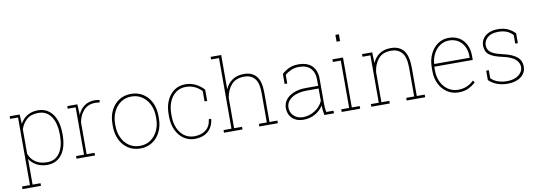

<svg xmlns="http://www.w3.org/2000/svg" viewBox="-68 -1229 5329 1899"><g transform="rotate(-10 2597.0 -279.5)"><path d="M137.7 176.8H217.3V203.1H31.7V176.8H111.3V-502H31.7V-528.3H131.8L137.2 -433.6Q163.6 -482.4 209 -510.3Q254.4 -538.1 316.9 -538.1Q378.9 -538.1 423.8 -504.9Q516.1 -435.1 516.1 -264.6V-254.4Q516.1 -173.3 492.7 -113.8Q468.8 -54.7 424.3 -22.2Q379.9 10.3 317.9 10.3Q255.9 10.3 209.7 -14.6Q163.6 -39.6 137.7 -82ZM318.4 -16.1Q401.9 -16.1 445.6 -80.6Q489.3 -145 489.3 -254.4V-264.6Q489.3 -338.4 469.7 -393.6Q450.2 -449.2 411.6 -480.5Q373 -511.7 317.4 -511.7Q240.7 -511.7 198.2 -473.1Q155.8 -434.6 137.7 -378.4V-131.3Q157.2 -78.6 203.1 -47.4Q249 -16.1 318.4 -16.1Z M716.3 -26.4H795.9V0H610.4V-26.4H689.9V-502H610.4V-528.3H711.4L716.3 -436.5V-418.5Q738.3 -475.1 781.7 -506.6Q825.2 -538.1 888.7 -538.1Q899.9 -538.1 914.3 -536.1Q928.7 -534.2 935.5 -532.2L932.6 -508.8L888.7 -512.2Q817.9 -512.2 773.7 -466.6Q729.5 -420.9 716.3 -346.2Z M1251.5 10.3Q1182.6 10.3 1130.4 -23.4Q1078.1 -57.1 1048.8 -116.7Q1019.5 -176.3 1019.5 -253.9V-274.4Q1019.5 -352.5 1048.8 -411.6Q1078.1 -471.2 1130.1 -504.6Q1182.1 -538.1 1250.5 -538.1Q1319.8 -538.1 1371.6 -504.4Q1423.8 -470.7 1452.9 -411.4Q1481.9 -352.1 1481.9 -274.4V-253.9Q1481.9 -176.3 1452.6 -116.7Q1423.3 -57.1 1371.3 -23.4Q1319.3 10.3 1251.5 10.3ZM1251.5 -16.1Q1313.5 -16.1 1359.4 -48.3Q1405.3 -80.1 1430.4 -134Q1455.6 -188 1455.6 -253.9V-274.4Q1455.6 -339.8 1430.2 -393.6Q1404.8 -447.3 1358.6 -479.5Q1312.5 -511.7 1250.5 -511.7Q1189 -511.7 1142.6 -479.5Q1096.7 -447.3 1071.3 -393.3Q1045.9 -339.4 1045.9 -274.4V-253.9Q1045.9 -186.5 1071.3 -133.8Q1096.2 -79.6 1142.3 -47.9Q1188.5 -16.1 1251.5 -16.1Z M1796.4 10.3Q1736.3 10.3 1687.5 -22.9Q1639.2 -56.2 1611.3 -115.5Q1583.5 -174.8 1583.5 -253.9V-274.4Q1583.5 -353 1610.8 -413.1Q1638.2 -472.7 1685.8 -505.4Q1733.4 -538.1 1795.4 -538.1Q1855 -538.1 1902.6 -512.9Q1950.2 -487.8 1981.9 -451.7V-338.4H1955.6V-441.9Q1924.3 -475.1 1884.8 -493.4Q1845.2 -511.7 1795.9 -511.7Q1740.2 -511.7 1698.2 -481.4Q1656.2 -451.2 1633.1 -397.7Q1609.9 -344.2 1609.9 -274.4V-253.9Q1609.9 -183.6 1633.3 -129.9Q1656.7 -76.2 1699 -46.1Q1741.2 -16.1 1797.9 -16.1Q1865.7 -16.1 1911.9 -50.8Q1958 -85.4 1966.8 -157.7H1989.3L1990.2 -154.8Q1984.4 -101.1 1958.5 -64Q1906.2 10.3 1796.4 10.3Z M2197.3 -26.4H2276.9V0H2091.3V-26.4H2170.9V-735.4H2091.3V-761.7H2197.3V-417Q2221.7 -474.6 2269 -506.3Q2316.4 -538.1 2384.8 -538.1Q2467.3 -538.1 2510 -485.8Q2552.7 -433.6 2552.7 -321.3V-26.4H2632.3V0H2446.3V-26.4H2525.9V-322.3Q2525.9 -426.3 2487.5 -469Q2449.2 -511.7 2385.3 -511.7Q2299.8 -511.7 2254.4 -460.7Q2209 -409.7 2197.3 -330.1Z M2888.7 10.3Q2819.3 10.3 2777.6 -29.5Q2735.8 -69.3 2735.8 -133.8Q2735.8 -180.7 2764.6 -217.8Q2793.5 -253.9 2845.2 -274.4Q2897 -294.9 2967.3 -294.9H3088.9V-362.3Q3088.9 -428.2 3050.8 -470.2Q3012.7 -512.2 2931.2 -512.2Q2888.2 -512.2 2852.5 -496.1Q2816.9 -480 2792 -457V-370.6H2765.6V-471.2Q2798.3 -501.5 2838.6 -519.8Q2878.9 -538.1 2931.6 -538.1Q3022.9 -538.1 3069.1 -490.5Q3115.2 -442.9 3115.2 -361.3V-106.4Q3115.2 -85.9 3116.9 -65.9Q3118.7 -45.9 3122.6 -26.4H3195.8V0H3099.6Q3093.3 -34.7 3091.1 -53Q3088.9 -71.3 3088.9 -97.2Q3059.1 -49.3 3007.1 -19.5Q2955.1 10.3 2888.7 10.3ZM2888.7 -15.6Q2948.7 -15.6 3004.9 -49.3Q3061 -83 3088.9 -142.6V-268.1H2968.8Q2875.5 -268.1 2818.8 -230.2Q2762.2 -192.4 2762.2 -131.8Q2762.2 -82.5 2797.9 -49.1Q2833.5 -15.6 2888.7 -15.6Z M3344.2 -693.4V-761.7H3379.4V-693.4ZM3379.4 -528.3V-26.4H3459V0H3273.4V-26.4H3353V-502H3273.4V-528.3Z M3676.8 -26.4H3756.3V0H3570.8V-26.4H3650.4V-502H3570.8V-528.3H3672.9L3676.3 -419.4Q3700.2 -476.1 3746.1 -507.1Q3792 -538.1 3859.4 -538.1Q3945.8 -538.1 3989 -483.6Q4032.2 -429.2 4032.2 -311V-26.4H4111.8V0H3926.3V-26.4H4005.9V-312Q4005.9 -421.9 3966.6 -466.8Q3927.2 -511.7 3859.9 -511.7Q3774.4 -511.7 3731 -460.7Q3687.5 -409.7 3676.8 -330.1Z M4447.3 10.3Q4383.3 10.3 4334 -22.5Q4284.2 -54.7 4255.4 -112.1Q4226.6 -169.4 4226.6 -244.1V-275.4Q4226.6 -351.6 4254.4 -410.6Q4282.2 -470.2 4330.8 -504.2Q4379.4 -538.1 4440.9 -538.1Q4501 -538.1 4545.4 -511.7Q4590.3 -484.9 4614.7 -436.5Q4639.2 -388.2 4639.2 -322.3V-281.7H4252.9V-244.1Q4252.9 -178.7 4277.8 -127.4Q4302.7 -75.7 4346.7 -45.9Q4390.6 -16.1 4447.3 -16.1Q4497.6 -16.1 4536.4 -33.4Q4575.2 -50.8 4605.5 -80.6L4619.6 -60.1Q4586.9 -28.8 4545.4 -9.3Q4503.9 10.3 4447.3 10.3ZM4256.8 -311 4258.3 -308.1H4612.8V-324.2Q4612.8 -378.4 4591.8 -420.4Q4570.8 -462.9 4532 -487.3Q4493.2 -511.7 4440.9 -511.7Q4391.6 -511.7 4351.1 -485.4Q4311 -459 4286.1 -413.6Q4261.2 -368.2 4256.8 -311Z M4939 10.3Q4881.3 10.3 4832.8 -8.3Q4784.2 -26.9 4751.5 -59.6V-153.8H4777.8V-74.2Q4806.6 -43.5 4849.1 -29.8Q4891.6 -16.1 4939 -16.1Q5012.2 -16.1 5055.2 -50.3Q5098.1 -84.5 5098.1 -129.4Q5098.1 -171.4 5062.3 -205.8Q5026.4 -240.2 4937 -259.8Q4843.8 -279.3 4804 -311Q4764.2 -342.8 4764.2 -403.3Q4764.2 -441.4 4784.7 -472.2Q4805.2 -502.4 4843.5 -520.3Q4881.8 -538.1 4934.6 -538.1Q4991.2 -538.1 5034.4 -518.6Q5077.6 -499 5107.4 -466.3V-367.7H5081.1V-453.1Q5055.7 -481.4 5021 -496.6Q4986.3 -511.7 4934.6 -511.7Q4862.8 -511.7 4826.7 -478.5Q4790.5 -445.3 4790.5 -404.3Q4790.5 -375.5 4802.7 -354.5Q4814.5 -333 4847.7 -316.2Q4880.9 -299.3 4944.8 -285.2Q5033.7 -265.6 5079.1 -229Q5124.5 -192.4 5124.5 -128.9Q5124.5 -66.9 5073.7 -28.3Q5022.9 10.3 4939 10.3Z"/></g></svg>

Font: Suwannaphum Thin
Style: Regular
Weight: 100
Designer: Danh Hong
Version: Version 8.002; ttfautohint (v1.8.3)